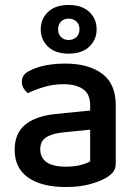

<svg xmlns="http://www.w3.org/2000/svg" viewBox="-20 -738 551 773"><path d="M245 -67Q280 -67 306 -74Q332 -81 343 -89V-216L234 -205Q188 -200 165 -184.5Q142 -169 142 -137Q142 -104 167 -85.5Q192 -67 245 -67ZM243 -482Q336 -482 391 -441.5Q446 -401 446 -314V-81Q446 -58 435.5 -45.5Q425 -33 407 -22Q381 -7 340 4Q299 15 245 15Q148 15 93.5 -23Q39 -61 39 -135Q39 -201 81.5 -236Q124 -271 204 -279L343 -293V-315Q343 -359 314.5 -379Q286 -399 235 -399Q195 -399 158 -388Q121 -377 92 -363Q82 -371 75 -382.5Q68 -394 68 -408Q68 -425 76.5 -436Q85 -447 103 -455Q131 -469 167 -475.5Q203 -482 243 -482ZM144 -620Q144 -662 173.5 -690Q203 -718 256 -718Q310 -718 339.5 -690Q369 -662 369 -620Q369 -578 339.5 -550Q310 -522 256 -522Q203 -522 173.5 -550Q144 -578 144 -620ZM214 -620Q214 -600 226 -588.5Q238 -577 256 -577Q275 -577 287.5 -588.5Q300 -600 300 -620Q300 -640 287.5 -651.5Q275 -663 256 -663Q238 -663 226 -651.5Q214 -640 214 -620Z"/></svg>

Font: Baloo Paaji 2 Medium
Style: Regular
Weight: 500
Designer: Shuchita Grover, Noopur Datye and Ek Type
Foundry: Ek Type
Version: Version 1.640;hotconv 1.0.111;makeotfexe 2.5.65597; ttfautoh